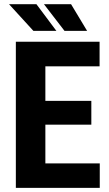

<svg xmlns="http://www.w3.org/2000/svg" viewBox="-20 -914 531 934"><path d="M424.3 -307.6H200.7V-119.1H465.3V0H57.1V-710.9H464.4V-591.3H200.7V-423.3H424.3ZM254.4 -763.7H142.6L23.9 -893.6H157.2ZM403.8 -763.7H293.9L193.8 -893.6H325.7Z"/></svg>

Font: Roboto Condensed
Style: Bold
Weight: 700
Designer: Google
Version: Version 2.134; 2016